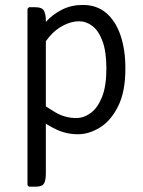

<svg xmlns="http://www.w3.org/2000/svg" viewBox="-20 -522 566 758"><path d="M120.5 -493.5Q145.5 -493.5 153.2 -480Q161 -466.5 161 -441V164.5Q161 189.5 153.8 202.2Q146.5 215 121.5 215H94.5L88.5 209V-487.5L94.5 -493.5ZM475 -251.5Q475 -160 446.5 -102.8Q418 -45.5 374.8 -18.8Q331.5 8 288 8Q242.5 8 202.5 -10.8Q162.5 -29.5 127 -58L131 -123.5Q159.5 -101.5 198 -78.8Q236.5 -56 281 -56Q311 -56 338.2 -76Q365.5 -96 382.8 -139Q400 -182 400 -251.5Q400 -318 384.8 -359.2Q369.5 -400.5 345 -419.2Q320.5 -438 292.5 -438Q262.5 -438 231.2 -422.2Q200 -406.5 174.8 -377.2Q149.5 -348 137 -307.5L124 -377.5Q136 -407.5 161.8 -436.2Q187.5 -465 224.5 -483.8Q261.5 -502.5 307 -502.5Q362 -502.5 399.2 -470.8Q436.5 -439 455.8 -382.5Q475 -326 475 -251.5Z"/></svg>

Font: Signika Light
Style: Regular
Weight: 300
Designer: Anna Giedry
Foundry: Anna Giedry
Version: Version 2.000